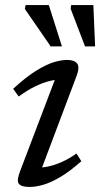

<svg xmlns="http://www.w3.org/2000/svg" viewBox="-20 -731 397 761"><path d="M60 -53.5 207 -440 224.5 -415.5Q204 -416.5 177.8 -410.2Q151.5 -404 120.2 -389Q89 -374 54 -348.5L32 -379Q84.5 -427 124.5 -451.5Q164.5 -476 194.2 -484.8Q224 -493.5 245.5 -493.5Q275.5 -493.5 286 -479Q296.5 -464.5 283.5 -430L136.5 -40L121 -67Q142 -65.5 168 -70.5Q194 -75.5 223.2 -88.2Q252.5 -101 283 -122.5L302.5 -92Q256.5 -51.5 218.8 -29.2Q181 -7 151 1.5Q121 10 97.5 10Q64 10 54.5 -2.8Q45 -15.5 60 -53.5ZM225.5 -547H181L78.5 -695.5L81.5 -711H173.5ZM357 -547H317L260 -696.5L262 -711H350Z"/></svg>

Font: Newsreader 10pt
Style: Italic
Weight: 400
Italic angle: -17°
Version: Version 1.003